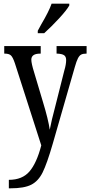

<svg xmlns="http://www.w3.org/2000/svg" viewBox="-20 -786 490 1042"><path d="M28 190Q101 190 140 144.5Q179 99 204 3L61 -442Q50 -475 39.5 -485Q29 -495 6 -495H3V-536H201V-495H198Q150 -495 150 -462Q150 -442 165 -394L213 -233Q242 -138 250 -82Q260 -135 279 -205L329 -403Q339 -436 339 -460Q339 -479 327.5 -486.5Q316 -494 290 -495H287V-536H450V-495H448Q431 -495 421 -490Q411 -485 403 -469.5Q395 -454 386 -422L266 -5Q235 102 211.5 149.5Q188 197 149.5 216.5Q111 236 37 236H28ZM185 -619 204 -654Q246 -725 260 -766H356V-756Q342 -731 300.5 -686Q259 -641 220 -606H185Z"/></svg>

Font: Noto Serif Cond
Style: Regular
Weight: 400
Width: 3
Designer: Monotype Design Team
Foundry: Monotype Imaging Inc.
Version: Version 1.001